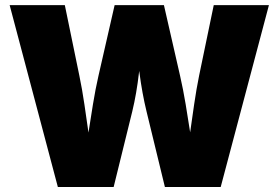

<svg xmlns="http://www.w3.org/2000/svg" viewBox="-20 -748 1115 768"><path d="M211.4 0 18.6 -727.5H239.3L297.4 -445.3Q308.6 -392.1 317.6 -330.6Q326.7 -269 335.4 -207.5Q344.2 -146 353 -92.3H312.5Q322.8 -146 332.3 -207.5Q341.8 -269 351.8 -330.6Q361.8 -392.1 374 -445.3L438.5 -727.5H635.7L700.2 -445.3Q712.4 -392.1 722.7 -330.6Q732.9 -269 742.4 -207.5Q752 -146 762.2 -92.3H721.2Q730.5 -146 739 -207.5Q747.6 -269 756.6 -330.6Q765.6 -392.1 776.4 -445.3L835 -727.5H1055.7L862.8 0H639.6L565.9 -303.2Q548.8 -373.5 537.8 -457Q526.9 -540.5 510.7 -622.6H564Q545.4 -540.5 535.9 -457.3Q526.4 -374 509.3 -303.2L434.6 0Z"/></svg>

Font: Inter 17pt Black
Style: Regular
Weight: 900
Version: Version 4.001;git-66647c0bb